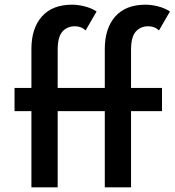

<svg xmlns="http://www.w3.org/2000/svg" viewBox="-20 -799 747 819"><path d="M114 0V-325H42V-424H114V-590Q114 -678 158.5 -728.5Q203 -779 288 -779Q312 -779 340.5 -772Q369 -765 392 -750L345 -669Q335 -679 323 -683Q311 -687 300 -687Q266 -687 246 -664Q226 -641 226 -587V-424H358V-325H226V0ZM427 0V-325H355V-424H427V-590Q427 -678 471.5 -728.5Q516 -779 601 -779Q625 -779 653.5 -772Q682 -765 705 -750L658 -669Q648 -679 636 -683Q624 -687 613 -687Q579 -687 559 -664Q539 -641 539 -587V-424H671V-325H539V0Z"/></svg>

Font: Synthetic SemiBold
Style: Regular
Weight: 600
Designer: Santiago Orozco
Foundry: Typemade
Version: Version 2.000; ttfautohint (v1.8.4.7-5d5b)